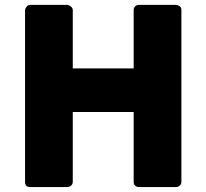

<svg xmlns="http://www.w3.org/2000/svg" viewBox="-20 -762 841 782"><path d="M82 -720.7Q83 -728.5 88.9 -735.4Q94.7 -742.2 103.5 -742.2Q153.3 -742.2 252.9 -742.2Q259.8 -742.2 267.6 -736.3Q276.4 -730.5 276.4 -720.7Q276.4 -641.6 276.4 -483.4Q337.9 -483.4 524.4 -483.4Q524.4 -543 524.4 -720.7Q524.4 -729.5 530.3 -736.3Q537.1 -742.2 546.9 -742.2Q595.7 -742.2 693.4 -742.2Q703.1 -742.2 710.9 -737.3Q718.8 -732.4 718.8 -721.7Q718.8 -488.3 718.8 -22.5Q718.8 -10.7 711.9 -5.9Q705.1 0 695.3 0Q645.5 0 546.9 0Q537.1 0 530.3 -5.9Q524.4 -10.7 524.4 -22.5Q524.4 -116.2 524.4 -305.7Q461.9 -305.7 276.4 -305.7Q276.4 -235.4 276.4 -22.5Q276.4 -11.7 269.5 -5.9Q262.7 0 251 0Q202.1 0 103.5 0Q83 0 82 -19.5Q82 -252.9 82 -720.7Z"/></svg>

Font: Cocogoose
Style: Regular
Weight: 400
Designer: Cosimo Lorenzo Pancini
Version: Version 1.000